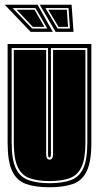

<svg xmlns="http://www.w3.org/2000/svg" viewBox="-20 -776 416 807"><path d="M188 11Q127 11 88.5 -3Q50 -17 31 -57.5Q12 -98 12 -176V-591H364V-176Q364 -98 345 -57.5Q326 -17 287 -3Q248 11 188 11ZM188 -6Q243 -6 278 -19Q313 -32 330 -68.5Q347 -105 347 -176V-574H194V-127Q194 -114 188 -114Q182 -114 182 -127V-574H29V-176Q29 -106 46 -69.5Q63 -33 98.5 -19.5Q134 -6 188 -6ZM188 -15Q138 -15 104.5 -27Q71 -39 54.5 -74Q38 -109 38 -176V-566H174V-129Q174 -105 188 -105Q203 -105 203 -129V-566H339V-176Q339 -109 322.5 -74Q306 -39 272.5 -27Q239 -15 188 -15ZM109 -642 0 -756H138L202 -642ZM214 -642 147 -756H281L289 -642ZM115 -656H179L129 -742H33ZM222 -656H274L268 -742H171ZM118 -663 50 -735H125L167 -663ZM226 -663 183 -735H261L266 -663Z"/></svg>

Font: Alumni Sans Collegiate One
Style: Regular
Weight: 400
Designer: Robert E. Leuschke
Foundry: Robert E. Leuschke
Version: Version 1.100